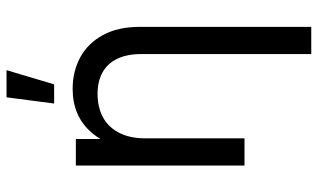

<svg xmlns="http://www.w3.org/2000/svg" viewBox="-212 -556 972 587"><g transform="rotate(-90 273.5 -262.0)"><path d="M144.5 0H61.5V-515.6H142.6V-390.6H119.1Q135.7 -436.5 161.4 -466.6Q187 -496.6 220.7 -511Q254.4 -525.4 295.9 -525.4Q349.1 -525.4 392.1 -502.2Q435.1 -479 460.2 -432.9Q485.4 -386.7 485.4 -320.3V204.1H402.3V-314.5Q402.3 -358.9 387.9 -388.9Q373.5 -418.9 346.2 -434.1Q318.8 -449.2 280.3 -449.2Q241.2 -449.2 210.7 -433.6Q180.2 -418 162.4 -385Q144.5 -352.1 144.5 -301.8ZM270 -727.5H353L309.6 -582H251Z"/></g></svg>

Font: Intratopia Thin
Style: Regular
Weight: 100
Designer: Rasmus Andersson
Foundry: rsms
Version: Version 3.000;Glyphs 3.2.3 (3260)